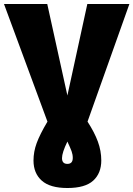

<svg xmlns="http://www.w3.org/2000/svg" viewBox="-45 -716 669 963"><path d="M394 -106Q429 -52 446 -5.5Q463 41 463 89Q463 153 422.5 190Q382 227 293 227Q206 227 164.5 190Q123 153 123 89Q123 45 139 1.5Q155 -42 193 -106L-25 -696H192L293 -237L393 -696H604ZM293 -6Q266 50 266 77Q266 106 293 106Q320 106 320 76Q320 59 314 42.5Q308 26 293 -6Z"/></svg>

Font: FiraGO Heavy
Style: Regular
Weight: 900
Designer: bBox Type
Foundry: bBox Type GmbH
Version: Version 1.001